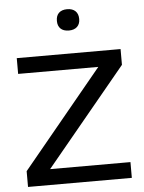

<svg xmlns="http://www.w3.org/2000/svg" viewBox="-60 -947 748 995"><g transform="rotate(-5 314.5 -450.0)"><path d="M585 -670H45V-588H462L45 -82V0H585V-82H167L585 -588ZM269 -843C269 -810 289 -789 327 -789C364 -789 385 -810 385 -843V-845C385 -879 364 -900 327 -900C289 -900 269 -879 269 -845Z"/></g></svg>

Font: LT Wave Alt
Style: Regular
Weight: 400
Designer: Daniel Lyons
Version: Version 2.5 (Glyphs App)